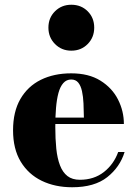

<svg xmlns="http://www.w3.org/2000/svg" viewBox="-20 -779 578 809"><path d="M284 10Q212 10 155.8 -17.2Q99.5 -44.5 67.2 -98Q35 -151.5 35 -230Q35 -308.5 66 -362Q97 -415.5 152.2 -442.8Q207.5 -470 280 -470Q354 -470 403.2 -439.2Q452.5 -408.5 477.2 -359.8Q502 -311 502 -256.5H101.5V-283.5H333.5Q333 -314.5 331.8 -343.2Q330.5 -372 325.5 -394.8Q320.5 -417.5 309.8 -430.8Q299 -444 280 -444Q260 -444 246.8 -429Q233.5 -414 226.2 -387Q219 -360 216 -323.8Q213 -287.5 213 -244.5Q213 -193.5 217.2 -152.5Q221.5 -111.5 232.8 -82.2Q244 -53 264.2 -37.2Q284.5 -21.5 316.5 -21.5Q376 -21.5 417.8 -54.2Q459.5 -87 478 -138.5H505Q485.5 -75 431.8 -32.5Q378 10 284 10ZM280.5 -565.5Q239.5 -565.5 211.8 -593.5Q184 -621.5 184 -662.5Q184 -704 211.8 -731.5Q239.5 -759 280.5 -759Q322 -759 349.5 -731.5Q377 -704 377 -662.5Q377 -621.5 349.5 -593.5Q322 -565.5 280.5 -565.5Z"/></svg>

Font: Bodoni Moda 9pt ExtraBold
Style: Regular
Weight: 800
Designer: Owen Earl
Foundry: indestructible type
Version: Version 2.005